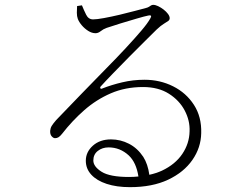

<svg xmlns="http://www.w3.org/2000/svg" viewBox="-20 -752 1040 792"><path d="M516 20Q461 20 420 6.5Q379 -7 356.5 -31.5Q334 -56 334 -89Q334 -125 363 -151Q392 -177 438 -177Q477 -177 512 -159Q547 -141 571 -105Q590 -75 596 -31Q624 -37 648 -48Q703 -74 732 -117Q761 -160 762 -210Q764 -254 742 -296Q720 -338 676.5 -365.5Q633 -393 570 -393Q497 -393 437 -367Q377 -341 327.5 -297.5Q278 -254 236 -200Q228 -190 221.5 -186Q215 -182 207 -182Q200 -182 193 -190Q186 -198 187 -213Q188 -224 193.5 -233Q199 -242 212 -257Q267 -314 318.5 -367.5Q370 -421 416.5 -468Q463 -515 500 -555Q537 -595 563 -625.5Q589 -656 600 -676Q605 -684 602.5 -687Q600 -690 592 -688Q577 -685 544.5 -675.5Q512 -666 477.5 -655.5Q443 -645 420 -637Q406 -632 395.5 -623.5Q385 -615 374 -615Q359 -615 344 -624.5Q329 -634 317.5 -647.5Q306 -661 301 -674Q297 -685 297 -699.5Q297 -714 298 -727L318 -730Q326 -710 335.5 -691Q345 -672 364 -672Q379 -672 409 -677.5Q439 -683 473 -691Q507 -699 536.5 -707Q566 -715 582 -719Q590 -721 594.5 -724Q599 -727 603 -729.5Q607 -732 612 -732Q621 -732 632.5 -726.5Q644 -721 655 -712.5Q666 -704 673 -694.5Q680 -685 680 -677Q680 -670 674 -665.5Q668 -661 656 -654Q644 -647 626 -630Q610 -614 579 -583.5Q548 -553 513 -517.5Q478 -482 446 -449Q414 -416 396 -396Q392 -392 394 -388Q396 -384 402 -387Q440 -402 484.5 -412.5Q529 -423 576 -423Q640 -423 694 -396Q748 -369 780 -319.5Q812 -270 810 -203Q809 -143 773.5 -92Q738 -41 673 -10.5Q608 20 516 20ZM551 -24Q542 -82 511 -111Q475 -144 428 -144Q402 -144 383.5 -129.5Q365 -115 365 -90Q365 -65 399 -43.5Q433 -22 512 -22Q532 -22 551 -24Z"/></svg>

Font: Noto Serif HK ExtraLight ExtraLight
Style: Regular
Weight: 250
Version: Version 2.003-H1;hotconv 1.1.1;makeotfexe 2.6.0